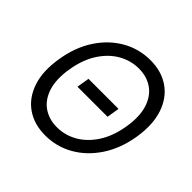

<svg xmlns="http://www.w3.org/2000/svg" viewBox="-181 -925 1123 1123"><g transform="rotate(45 380.5 -363.5)"><path d="M717.3 -363.6Q698.2 -248.6 642.6 -164.8Q587 -81 506.9 -35.5Q426.8 9.9 333.8 9.9Q240.8 9.9 176 -35.5Q111.2 -81 83.6 -164.8Q56.1 -248.6 75.3 -363.6Q93.8 -478.7 149 -562.5Q204.2 -646.3 284.3 -691.8Q364.3 -737.2 457.4 -737.2Q550.4 -737.2 615.4 -691.8Q680.4 -646.3 708.1 -562.5Q735.8 -478.7 717.3 -363.6ZM632.1 -363.6Q647.7 -458.1 627.1 -523.1Q606.5 -588.1 558.6 -621.4Q510.7 -654.8 444.6 -654.8Q378.6 -654.8 319.6 -621.4Q260.7 -588.1 218.4 -523.1Q176.1 -458.1 160.5 -363.6Q144.9 -269.2 165.5 -204.2Q186.1 -139.2 234 -105.8Q282 -72.4 348 -72.4Q414.1 -72.4 473 -105.8Q532 -139.2 574.2 -204.2Q616.5 -269.2 632.1 -363.6ZM527 -403.4 514.2 -325.3H265.6L278.4 -403.4Z"/></g></svg>

Font: Inter UI
Style: Italic
Weight: 400
Italic angle: -9.39999°
Designer: Rasmus Andersson
Foundry: rsms
Version: 3.2;8d6f07862